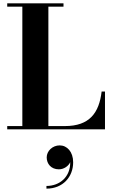

<svg xmlns="http://www.w3.org/2000/svg" viewBox="-20 -770 672 1143"><path d="M605 0V-225H585C570 -98 513 -19.5 366.5 -19.5H268V-730.5H358V-750H23V-730.5H113V-19.5H23V0ZM258 167C258 205 284 238 330.5 238C361 238 388 218 398 195.5C399.5 282 336.5 337 256.5 337V353C354.5 353 415.5 283 415.5 196C415.5 133.5 379 95.5 335.5 95.5C293 95.5 258 128.5 258 167Z"/></svg>

Font: Bodoni* 11pt
Style: Bold
Weight: 700
Version: Version 2.3